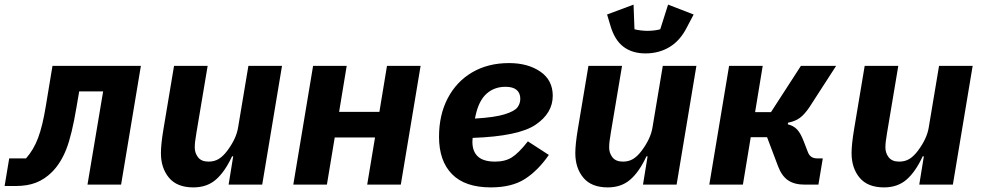

<svg xmlns="http://www.w3.org/2000/svg" viewBox="-51 -802 4271 834"><path d="M-11 -114H62Q95 -151 114.5 -203Q134 -255 148 -341L177 -516H561L475 0H329L397 -405H293L281 -335Q261 -215 237 -154Q213 -93 175 -55Q144 -24 106.5 -9Q69 6 16 6H-31Z M962 -123H957Q926 -56 887 -22Q848 12 789 12Q718 12 683 -30Q648 -72 648 -137Q648 -175 659 -241L705 -516H851L802 -224L801 -217Q795 -185 795 -161Q795 -137 809.5 -118.5Q824 -100 855 -100Q880 -100 899 -111.5Q918 -123 936 -147Q975 -199 983 -247L1028 -516H1174L1088 0H942Z M1309 -516H1455L1422 -316H1597L1630 -516H1776L1690 0H1544L1578 -205H1403L1369 0H1223Z M1856 -208Q1856 -303 1894 -375.5Q1932 -448 2000.5 -488Q2069 -528 2160 -528Q2242 -528 2296 -491Q2350 -454 2350 -386Q2350 -311 2276 -260.5Q2202 -210 2002 -203Q2001 -195 2001 -186Q2001 -144 2025 -122Q2049 -100 2100 -100Q2143 -100 2172.5 -118.5Q2202 -137 2242 -188L2333 -129Q2286 -61 2229 -24.5Q2172 12 2081 12Q1969 12 1912.5 -45.5Q1856 -103 1856 -208ZM2015 -301 2012 -287Q2098 -292 2141 -305.5Q2184 -319 2196.5 -335.5Q2209 -352 2209 -373Q2209 -398 2193 -411.5Q2177 -425 2145 -425Q2096 -425 2062.5 -395Q2029 -365 2015 -301Z M2762 -123H2757Q2726 -56 2687 -22Q2648 12 2589 12Q2518 12 2483 -30Q2448 -72 2448 -137Q2448 -175 2459 -241L2505 -516H2651L2602 -224L2601 -217Q2595 -185 2595 -161Q2595 -137 2609.5 -118.5Q2624 -100 2655 -100Q2680 -100 2699 -111.5Q2718 -123 2736 -147Q2775 -199 2783 -247L2828 -516H2974L2888 0H2742ZM2601 -689 2586 -739 2701 -782 2705 -675Q2715 -672 2731.5 -670Q2748 -668 2762 -668Q2776 -668 2792 -670Q2808 -672 2817 -675L2851 -782L2962 -739L2932 -682Q2903 -625 2857 -597.5Q2811 -570 2753 -570Q2695 -570 2657 -599Q2619 -628 2601 -689Z M3116 -516H3262L3229 -315H3298L3428 -516H3581L3466 -338Q3444 -305 3423.5 -290Q3403 -275 3372 -269L3371 -262Q3396 -256 3411.5 -239.5Q3427 -223 3441 -186L3458 -142Q3468 -114 3498 -114H3523L3504 0H3445Q3400 0 3372.5 -18.5Q3345 -37 3329 -79L3281 -206H3210L3176 0H3030Z M3962 -123H3957Q3926 -56 3887 -22Q3848 12 3789 12Q3718 12 3683 -30Q3648 -72 3648 -137Q3648 -175 3659 -241L3705 -516H3851L3802 -224L3801 -217Q3795 -185 3795 -161Q3795 -137 3809.5 -118.5Q3824 -100 3855 -100Q3880 -100 3899 -111.5Q3918 -123 3936 -147Q3975 -199 3983 -247L4028 -516H4174L4088 0H3942Z"/></svg>

Font: iA Writer Mono V
Style: Regular
Weight: 400
Italic angle: -9.5°
Designer: Mike Abbink, Paul van der Laan, Pieter van Rosmalen
Foundry: Bold Monday
Version: Version 2.000